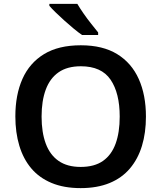

<svg xmlns="http://www.w3.org/2000/svg" viewBox="-20 -958 830 988"><path d="M731 -358Q731 -275 710.5 -207.5Q690 -140 648.5 -91Q607 -42 543.5 -16Q480 10 395 10Q309 10 245.5 -16.5Q182 -43 141 -91.5Q100 -140 79.5 -208Q59 -276 59 -359Q59 -470 95.5 -552Q132 -634 206.5 -679.5Q281 -725 396 -725Q509 -725 583 -679.5Q657 -634 694 -551.5Q731 -469 731 -358ZM194 -358Q194 -277 215.5 -219Q237 -161 281.5 -130Q326 -99 395 -99Q466 -99 510 -130Q554 -161 575 -219Q596 -277 596 -358Q596 -479 549 -548Q502 -617 396 -617Q326 -617 281.5 -586Q237 -555 215.5 -497Q194 -439 194 -358ZM378 -938Q391 -916 410 -888.5Q429 -861 449.5 -835.5Q470 -810 485 -791V-778H402Q383 -791 359.5 -810.5Q336 -830 311.5 -852Q287 -874 266.5 -894Q246 -914 234 -928V-938Z"/></svg>

Font: Noto Sans Armenian SemiBold
Style: Regular
Weight: 600
Designer: Monotype Design Team
Foundry: Monotype Imaging Inc.
Version: Version 2.007